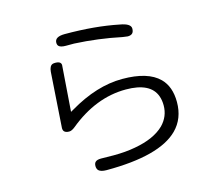

<svg xmlns="http://www.w3.org/2000/svg" viewBox="-111 -897 1222 1082"><g transform="rotate(-15 500.0 -356.0)"><path d="M352.5 -756.8Q293.9 -756.8 293.9 -721.7Q293.9 -709 300.8 -702.1Q311.5 -691.4 341.8 -691.4H389.6Q528.3 -684.6 663.1 -656.2L692.4 -652.3Q710.9 -652.3 719.7 -661.1Q728.5 -669.9 728.5 -688.5Q728.5 -717.8 666 -728.5Q666 -728.5 666 -728.5Q528.3 -756.8 352.5 -756.8ZM814.5 -363.3Q749 -428.7 599.6 -428.7Q450.2 -428.7 289.1 -333L273.4 -324.2Q293 -590.8 293 -591.8Q293 -604.5 281.2 -610.4Q272.5 -614.3 260.7 -614.3Q249 -614.3 243.2 -612.3Q224.6 -605.5 221.7 -571.3Q200.2 -250 200.2 -249Q200.2 -235.4 207 -228.5Q215.8 -219.7 235.4 -219.7Q250 -219.7 269.5 -235.4Q428.7 -366.2 603.5 -366.2Q747.1 -366.2 778.3 -279.3Q787.1 -254.9 787.1 -224.6Q787.1 -160.2 741.2 -113.3Q683.6 -56.6 568.4 -36.1Q511.7 -25.4 441.4 -25.4L368.2 -26.4Q344.7 -26.4 335 -16.6Q327.1 -8.8 327.1 6.8Q327.1 22.5 335.9 32.2Q349.6 44.9 381.8 44.9Q692.4 44.9 802.7 -65.4Q864.3 -127 864.3 -223.6Q864.3 -313.5 814.5 -363.3Z"/></g></svg>

Font: FakePearl
Style: ExtraLight
Weight: 300
Version: Version 1.2